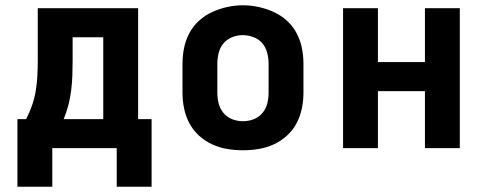

<svg xmlns="http://www.w3.org/2000/svg" viewBox="-20 -561 1840 727"><path d="M422 146V0H178V146H46V-110H79Q92 -135 101.5 -162.5Q111 -190 115.5 -218Q120 -246 121.5 -274.5Q123 -303 123 -331V-530H503V-110H554V146ZM371 -110V-420H255V-331Q255 -303 254 -275Q253 -247 249.5 -219Q246 -191 239 -163.5Q232 -136 221 -110Z M900 8Q870 8 840 3Q810 -2 783 -14.5Q756 -27 733.5 -47.5Q711 -68 697 -94.5Q683 -121 677 -150.5Q671 -180 671 -210V-320Q671 -350 677 -379.5Q683 -409 697 -435.5Q711 -462 733.5 -482.5Q756 -503 783.5 -515.5Q811 -528 840.5 -534.5Q870 -541 900 -541Q930 -541 959.5 -534.5Q989 -528 1016.5 -515.5Q1044 -503 1066.5 -482.5Q1089 -462 1103 -435.5Q1117 -409 1123 -379.5Q1129 -350 1129 -320V-210Q1129 -180 1123 -150.5Q1117 -121 1103 -94.5Q1089 -68 1066.5 -47.5Q1044 -27 1017 -14.5Q990 -2 960 3Q930 8 900 8ZM900 -102Q921 -102 940.5 -109.5Q960 -117 973.5 -133Q987 -149 992 -169Q997 -189 997 -210V-320Q997 -341 991.5 -361.5Q986 -382 973 -397.5Q960 -413 939.5 -420.5Q919 -428 899 -428Q878 -428 858.5 -420Q839 -412 826 -396.5Q813 -381 808 -360.5Q803 -340 803 -320V-210Q803 -189 808 -169Q813 -149 826.5 -133Q840 -117 859.5 -109.5Q879 -102 900 -102Z M1279 0V-530H1411V-326H1589V-530H1721V0H1589V-216H1411V0Z"/></svg>

Font: Iosevka Curly XBdEx
Style: Regular
Weight: 800
Width: 7
Monospace: yes
Designer: Belleve Invis
Foundry: Belleve Invis
Version: Version 11.1.0; ttfautohint (v1.8.3)